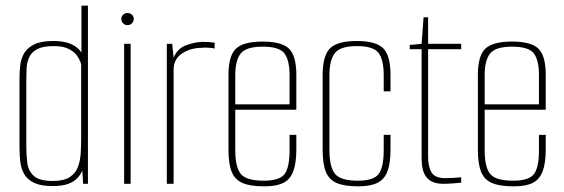

<svg xmlns="http://www.w3.org/2000/svg" viewBox="-20 -650 1994 679"><path d="M166 8Q125 8 101.5 -3Q78 -14 66.5 -33Q55 -52 52 -76Q49 -100 49 -125V-375Q49 -399 52 -422Q55 -445 66.5 -463.5Q78 -482 102 -493.5Q126 -505 168 -505Q209 -505 233 -493.5Q257 -482 268 -464V-630H291V0H274L271 -47Q265 -32 253 -19.5Q241 -7 220.5 0.5Q200 8 166 8ZM167 -10Q206 -10 227 -24Q248 -38 256 -60.5Q264 -83 265.5 -109.5Q267 -136 267 -160V-422Q264 -435 254.5 -450Q245 -465 225 -476Q205 -487 170 -487Q132 -487 112 -476.5Q92 -466 83.5 -448Q75 -430 74 -408.5Q73 -387 73 -365V-131Q73 -102 76.5 -74Q80 -46 99.5 -28Q119 -10 167 -10Z M419 0V-495H442V0ZM431 -561Q422 -561 415.5 -567.5Q409 -574 409 -583Q409 -592 415.5 -598Q422 -604 431 -604Q440 -604 446.5 -598Q453 -592 453 -583Q453 -574 446.5 -567.5Q440 -561 431 -561Z M570 0V-495H589L594 -446Q607 -478 637 -489.5Q667 -501 696 -502Q721 -502 739 -499V-478Q733 -480 726 -480.5Q719 -481 711.5 -481.5Q704 -482 696 -481Q654 -481 624 -461Q594 -441 594 -404V0Z M915 9Q866 9 838.5 -2.5Q811 -14 799.5 -42Q788 -70 788 -121V-385Q788 -453 814.5 -478Q841 -503 909 -503Q976 -503 1002 -478Q1028 -453 1028 -385V-262H812V-119Q812 -59 831.5 -35Q851 -11 913 -11Q968 -11 986 -34Q1004 -57 1004 -119V-173H1028V-122Q1028 -73 1017 -44Q1006 -15 981.5 -3Q957 9 915 9ZM812 -281H1004V-384Q1004 -437 986 -461Q968 -485 909 -485Q851 -485 831.5 -461Q812 -437 812 -384Z M1247 9Q1199 9 1171.5 -2.5Q1144 -14 1132.5 -42Q1121 -70 1121 -121V-384Q1121 -454 1147.5 -479.5Q1174 -505 1242 -505Q1309 -505 1335 -479.5Q1361 -454 1361 -385V-327H1337V-384Q1337 -438 1319 -462.5Q1301 -487 1242 -487Q1184 -487 1164.5 -462.5Q1145 -438 1145 -384V-120Q1145 -60 1164.5 -35.5Q1184 -11 1246 -11Q1301 -11 1319 -34.5Q1337 -58 1337 -120V-173H1361V-121Q1361 -72 1350 -43.5Q1339 -15 1314 -3Q1289 9 1247 9Z M1547 0Q1526 0 1511.5 -6Q1497 -12 1488 -23.5Q1479 -35 1475 -51.5Q1471 -68 1471 -90V-476H1429V-491L1471 -495L1478 -589H1494V-495H1611V-476H1494V-94Q1494 -61 1506 -40.5Q1518 -20 1555 -20Q1570 -20 1585.5 -21Q1601 -22 1611 -23V-4Q1600 -3 1583 -1.5Q1566 0 1547 0Z M1797 9Q1748 9 1720.5 -2.5Q1693 -14 1681.5 -42Q1670 -70 1670 -121V-385Q1670 -453 1696.5 -478Q1723 -503 1791 -503Q1858 -503 1884 -478Q1910 -453 1910 -385V-262H1694V-119Q1694 -59 1713.5 -35Q1733 -11 1795 -11Q1850 -11 1868 -34Q1886 -57 1886 -119V-173H1910V-122Q1910 -73 1899 -44Q1888 -15 1863.5 -3Q1839 9 1797 9ZM1694 -281H1886V-384Q1886 -437 1868 -461Q1850 -485 1791 -485Q1733 -485 1713.5 -461Q1694 -437 1694 -384Z"/></svg>

Font: Alumni Sans Thin Thin
Style: Regular
Weight: 250
Version: Version 1.018